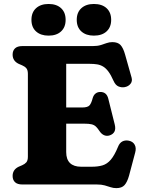

<svg xmlns="http://www.w3.org/2000/svg" viewBox="-20 -933 730 971"><path d="M223.8 -389.4H395.2Q424 -389.4 433.2 -400.7Q442.5 -412.1 448.7 -436.7Q453.2 -452.1 463.1 -459.9Q473.1 -467.7 486.5 -467.9Q519.3 -468.4 527.7 -433.6L560.2 -303.8Q565.8 -281.4 559 -267.8Q552.2 -254.2 534.7 -248.3Q520.4 -243.6 507.1 -249Q493.9 -254.4 484 -269Q473.9 -284.3 465.1 -292.8Q456.4 -301.2 443 -304.4Q429.7 -307.6 405.6 -307.6H223.8ZM43.8 -656.8Q43.8 -676.8 55.9 -688.4Q68 -700 93.2 -700H449.8Q472.9 -700 489.1 -705Q505.3 -710 519.1 -715Q533 -720 548.2 -720Q576 -720 589.6 -705.3Q603.2 -690.5 612.4 -657.8L645.4 -540.9Q650.7 -522.3 639.9 -509Q629.2 -495.6 610 -492.2Q594.5 -489.6 579.3 -495.8Q564.2 -501.9 554.2 -524.1Q541.2 -553.7 528.3 -571Q515.5 -588.2 501.3 -596.6Q487.2 -605 470.8 -607.6Q454.5 -610.2 434.2 -610.2H314.8V-163.8Q314.8 -126.9 334.1 -108.3Q353.4 -89.8 390.3 -89.8H443.5Q475.8 -89.8 498.9 -96.8Q522.1 -103.9 540.5 -125.5Q559 -147.2 576.7 -190.2Q584.5 -210.4 599 -217.8Q613.6 -225.2 631.8 -221.4Q652.1 -217.3 661.1 -201.1Q670.1 -184.9 663.7 -161.6L632.4 -43.8Q623.3 -11.9 609.6 3.3Q596 18.4 568.2 18.4Q553.1 18.4 539.4 13.8Q525.7 9.2 509.6 4.6Q493.6 0 470.6 0H93.2Q68 0 55.9 -11.6Q43.8 -23.2 43.8 -43.2Q43.8 -74.8 74 -89.6L92 -97.4Q105.1 -103 113.1 -112Q121 -121.1 121 -140.6V-559.4Q121 -578.9 113.1 -588Q105.1 -597.1 92 -602.6L74 -610.4Q43.8 -625.2 43.8 -656.8ZM225.7 -752.8Q185.8 -752.8 162.4 -774Q139 -795.1 139 -832.7Q139 -870.3 162.4 -891.6Q185.8 -912.9 225.7 -912.9Q266 -912.9 288.9 -891.6Q311.9 -870.3 311.9 -832.7Q311.9 -795.5 288.9 -774.2Q266 -752.8 225.7 -752.8ZM454.8 -752.8Q414.9 -752.8 391.5 -774Q368.1 -795.1 368.1 -832.8Q368.1 -870.3 391.5 -891.6Q414.9 -912.9 454.8 -912.9Q495.9 -912.9 519 -891.6Q542.2 -870.3 542.2 -832.7Q542.2 -795.5 519 -774.2Q495.9 -752.8 454.8 -752.8Z"/></svg>

Font: Fraunces SuperSoft 9pt
Style: Regular
Weight: 900
Version: Version 1.000;[b76b70a41]